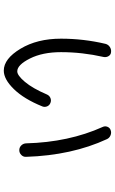

<svg xmlns="http://www.w3.org/2000/svg" viewBox="189 -772 621 1040"><g transform="rotate(90 500.0 -252.5)"><path d="M757 -82Q751 -314 668 -498Q662 -511 667.5 -524Q673 -537 686 -541Q700 -546 714 -540Q728 -534 734 -521Q822 -331 830 -83Q831 -68 820 -57Q809 -46 794 -46Q779 -46 768.5 -56.5Q758 -67 757 -82ZM363 38Q299 38 244.5 -52.5Q190 -143 190 -272Q190 -394 218 -513Q222 -528 235 -536.5Q248 -545 263 -543Q277 -542 284.5 -529.5Q292 -517 289 -502Q263 -387 263 -272Q263 -172 297.5 -103.5Q332 -35 367 -35Q389 -35 424 -76.5Q459 -118 492 -195Q498 -209 511 -214.5Q524 -220 537 -215Q551 -210 556.5 -197Q562 -184 557 -171Q517 -72 463.5 -17Q410 38 363 38Z"/></g></svg>

Font: Rounded Mplus 1c
Style: Regular
Weight: 400
Version: Version 1.059.20150529